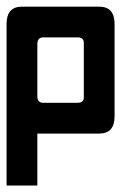

<svg xmlns="http://www.w3.org/2000/svg" viewBox="-20 -407 418 585"><path d="M93.8 -272V-113.8Q93.8 -93.8 111.3 -93.8H216.8Q235.4 -93.8 235.4 -110.4V-276.4Q235.4 -293 216.8 -293H111.3Q93.8 -293 93.8 -272ZM93.8 158.2H0V-334Q0 -386.7 46.9 -386.7H282.2Q329.1 -386.7 329.1 -334V-52.7Q329.1 0 282.2 0H93.8Z"/></svg>

Font: Aswaq
Style: Regular
Weight: 400
Designer: Husham Jawad
Version: Version 1.000;November 3, 2021;FontCreator 14.0.0.2814 32-bi